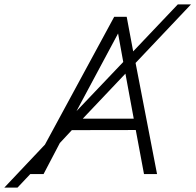

<svg xmlns="http://www.w3.org/2000/svg" viewBox="-170 -787 884 868"><path d="M443.8 -199.2 154.8 -198.7 100.6 -140.6 26.9 0H-33.2L-90.8 61H-150.4L33.2 -133.3L346.2 -710.9H402.8L432.1 -554.7L633.8 -767.1H693.4L442.9 -502.4L540 0H481ZM204.1 -250.5H434.6L397 -454.1ZM175.8 -284.7 387.2 -506.8 363.8 -635.7Z"/></svg>

Font: Roboto Light
Style: Italic
Weight: 300
Italic angle: -12°
Designer: Google
Version: Version 2.134; 2016; ttfautohint (v1.6)